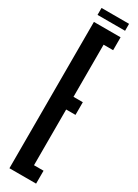

<svg xmlns="http://www.w3.org/2000/svg" viewBox="-202 -752 550 767"><g transform="rotate(30 73.0 -369.0)"><path d="M12 0H135V-59.5H91V-316.5H134V-375H91V-615.5H135V-675H12ZM10.5 -706.5H137.5V-738.5H10.5Z"/></g></svg>

Font: Anybody UltraCondensed
Style: Regular
Weight: 400
Width: 1
Version: Version 1.113;gftools[0.9.25]